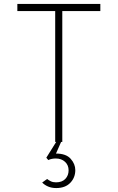

<svg xmlns="http://www.w3.org/2000/svg" viewBox="-20 -720 597 974"><path d="M260 0V-664H68V-700H489V-664H296V0ZM265 234Q242 234 224 226.2Q206 218.5 194 206L219 188Q226.5 194 237.5 199.5Q248.5 205 264 205Q295 205 311.5 187.5Q328 170 328 144Q328 117.5 309.8 100.8Q291.5 84 263 84Q253.5 84 243.8 85.8Q234 87.5 225 92L215 80L265 0H290L264 59Q315 59 338.5 85.5Q362 112 362 143Q362 181 336.5 207.5Q311 234 265 234Z"/></svg>

Font: Overpass Thin
Style: Regular
Weight: 250
Designer: Delve Withrington, Dave Bailey, Thomas Jockin
Foundry: Delve Fonts LLC
Version: Version 4.000